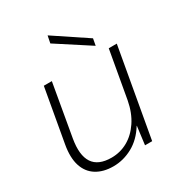

<svg xmlns="http://www.w3.org/2000/svg" viewBox="-170 -809 864 932"><g transform="rotate(-30 262.5 -343.0)"><path d="M195 12Q139 12 100.5 -12Q62 -36 47 -82.5Q32 -129 44 -197L97 -496H142L91 -204Q76 -117 105 -73Q134 -29 208 -29Q257 -29 299 -52.5Q341 -76 371.5 -121.5Q402 -167 414 -231L461 -496H506L418 0H378L391 -102H390Q354 -44 302.5 -16Q251 12 195 12ZM412 -538 227 -658 235 -698H236L419 -576Z"/></g></svg>

Font: DM Sans 28pt ExtraLight
Style: Italic
Weight: 250
Italic angle: -10°
Version: Version 4.004;gftools[0.9.30]